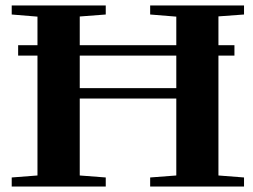

<svg xmlns="http://www.w3.org/2000/svg" viewBox="-20 -683 926 703"><path d="M22.9 0V-33.2L117.2 -40.5V-479.5H46.4V-517.6H117.2V-622.1L22.9 -629.9V-663.1H367.2V-629.9L272 -622.6V-517.6H625.5V-622.1L529.8 -629.9V-663.1H873.5V-629.9L779.8 -623V-517.6H838.4V-479.5H779.8V-40.5L873.5 -33.2V0H529.8V-33.2L625.5 -40.5V-322.3H272V-40.5L367.2 -33.2V0ZM272 -360.4H625.5V-479.5H272Z"/></svg>

Font: Elstob 10pt
Style: Bold
Weight: 700
Designer: Peter S. Baker
Version: Version 1.015